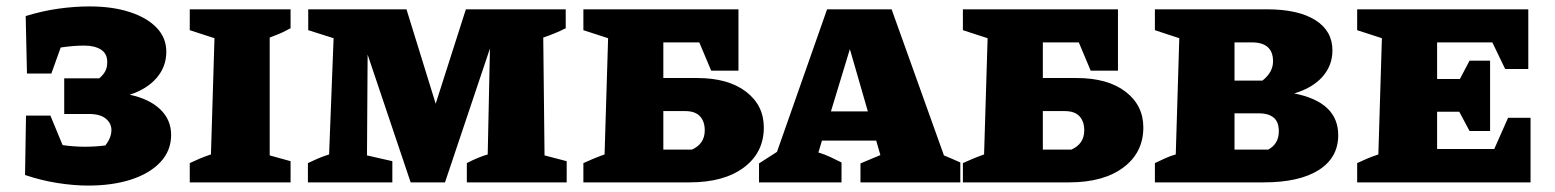

<svg xmlns="http://www.w3.org/2000/svg" viewBox="-20 -568 4844 598"><path d="M58 -23 61 -208H137L175 -116Q211 -111 244 -111Q278 -111 308 -115Q327 -139 327 -163Q327 -184 309.5 -198.5Q292 -213 257 -213H180V-324H289Q302 -335 308 -346.5Q314 -358 314 -375Q314 -401 294.5 -413.5Q275 -426 242 -426Q208 -426 169 -420L140 -339H64L60 -518Q112 -534 162 -541Q212 -548 259 -548Q330 -548 384 -530.5Q438 -513 468 -481.5Q498 -450 498 -407Q498 -360 467.5 -325Q437 -290 384 -273Q445 -260 479 -227.5Q513 -195 513 -148Q513 -99 480 -63.5Q447 -28 389 -9Q331 10 254 10Q210 10 159 2Q108 -6 58 -23Z M571 0V-60Q586 -67 601 -73.5Q616 -80 637 -87L648 -449L571 -474V-539H885V-480Q872 -473 860.5 -467.5Q849 -462 820 -451V-84L885 -66V0Z M1676 -84 1745 -66V0H1434V-60Q1451 -69 1468 -76Q1485 -83 1499 -87L1506 -417L1366 0H1259L1125 -398L1123 -84L1202 -66V0H939V-60Q954 -67 968.5 -73.5Q983 -80 1005 -87L1019 -449L940 -474V-539H1246L1337 -245L1431 -539H1742V-480Q1708 -463 1672 -451Z M1797 0V-60Q1813 -67 1825.5 -72.5Q1838 -78 1863 -87L1874 -449L1797 -474V-539H2280V-348H2195L2158 -436H2046V-325H2151Q2248 -325 2303.5 -282.5Q2359 -240 2359 -171Q2359 -93 2297 -46.5Q2235 0 2128 0ZM2046 -102H2135Q2175 -120 2175 -162Q2175 -190 2160 -206Q2145 -222 2114 -222H2046Z M2920 -84Q2933 -79 2945 -73.5Q2957 -68 2971 -62V0H2660V-59L2722 -85L2709 -130H2540L2529 -93Q2549 -87 2566 -79Q2583 -71 2601 -62V0H2344V-59L2400 -95L2556 -539H2757ZM2568 -221H2683L2627 -415Z M2979 0V-60Q2995 -67 3007.5 -72.5Q3020 -78 3045 -87L3056 -449L2979 -474V-539H3462V-348H3377L3340 -436H3228V-325H3333Q3430 -325 3485.5 -282.5Q3541 -240 3541 -171Q3541 -93 3479 -46.5Q3417 0 3310 0ZM3228 -102H3317Q3357 -120 3357 -162Q3357 -190 3342 -206Q3327 -222 3296 -222H3228Z M4011 -277Q4148 -250 4148 -147Q4148 -77 4087.5 -38.5Q4027 0 3916 0H3577V-60Q3591 -67 3609 -75Q3627 -83 3642 -87L3653 -449L3577 -474V-539H3926Q4023 -539 4076.5 -505.5Q4130 -472 4130 -411Q4130 -364 4099 -329Q4068 -294 4011 -277ZM3879 -436H3825V-317H3912Q3945 -343 3945 -377Q3945 -436 3879 -436ZM3903 -215H3825V-102H3930Q3963 -120 3963 -159Q3963 -189 3946.5 -202Q3930 -215 3903 -215Z M4677 -201H4747V0H4207V-60Q4222 -67 4237 -73.5Q4252 -80 4273 -87L4284 -449L4207 -474V-539H4740V-353H4668L4628 -436H4456V-322H4527L4557 -379H4621V-160H4557L4525 -220H4456V-104H4634Z"/></svg>

Font: Piazzolla SC ExtraBold
Style: Regular
Weight: 800
Designer: Juan Pablo del Peral
Foundry: Huerta Tipografica
Version: Version 1.330